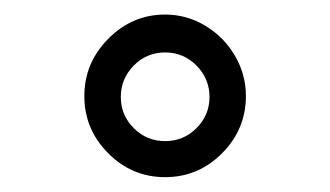

<svg xmlns="http://www.w3.org/2000/svg" viewBox="-20 -383 447 260"><path d="M161.1 -209.5Q178.7 -191.9 203.6 -191.9Q228.5 -191.9 246.1 -209.5Q263.7 -227.1 263.7 -251.7Q263.7 -276.4 246.1 -294.2Q228.5 -312 203.6 -312Q178.7 -312 161.1 -294.2Q143.6 -276.4 143.6 -251.7Q143.6 -227.1 161.1 -209.5ZM203.6 -363.3Q232.9 -363.3 258.1 -348.1Q283.2 -333 298.1 -307.6Q313 -282.2 313 -252.9Q313 -208 280.8 -175.5Q248.5 -143.1 203.6 -143.1Q158.7 -143.1 126.5 -175.5Q94.2 -208 94.2 -252.9Q94.2 -297.9 126.7 -330.6Q159.2 -363.3 203.6 -363.3Z"/></svg>

Font: Sahel Light FD
Style: Light-FD
Weight: 300
Foundry: Saber Rastikerdar (saber.rastikerdar@gmail.com)
Version: Version 3.3.0